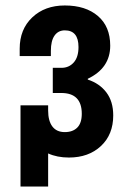

<svg xmlns="http://www.w3.org/2000/svg" viewBox="-20 -682 478 702"><path d="M394 -260Q394 -190 349 -148Q304 -106 232 -106Q189 -106 156 -121V0H55V-297H156V-278Q156 -240 171.5 -219.5Q187 -199 217 -199Q246 -199 262.5 -215.5Q279 -232 279 -266Q279 -342 204 -342H173V-434H205Q232 -434 249.5 -453.5Q267 -473 267 -510Q267 -571 217 -571Q193 -571 179.5 -552Q166 -533 166 -496V-477H52V-504Q52 -575 98 -618.5Q144 -662 217 -662Q293 -662 338 -623.5Q383 -585 383 -515Q383 -433 301 -394V-391Q344 -377 369 -344Q394 -311 394 -260Z"/></svg>

Font: Pragati Narrow
Style: Bold
Weight: 700
Designer: Hector Gatti, Marcela Romero, Pablo Cosgaya and Nicolas Silva
Foundry: Omnibus-Type
Version: Version 1.010; ttfautohint (v1.3)